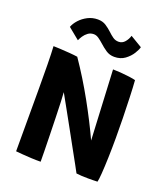

<svg xmlns="http://www.w3.org/2000/svg" viewBox="-154 -970 949 1082"><g transform="rotate(20 320.5 -429.0)"><path d="M216.5 3Q190.5 3.5 161 2Q131.5 0.5 106 -1.5Q80.5 -3.5 66.5 -5Q66.5 -13 66.5 -50.8Q66.5 -88.5 66.5 -144.2Q66.5 -200 66.5 -262.2Q66.5 -324.5 66.5 -381.5Q66.5 -454.5 65.5 -524.2Q64.5 -594 62 -634Q74.5 -634 102 -632.5Q129.5 -631 159.2 -628.8Q189 -626.5 208 -623.5Q277 -523 338 -412.8Q399 -302.5 443 -206.5L422 -625.5Q440.5 -625.5 468 -623.5Q495.5 -621.5 521 -618Q546.5 -614.5 559 -611Q562 -571.5 564.2 -511.8Q566.5 -452 567.8 -386.8Q569 -321.5 569 -266.5Q569 -206.5 567.2 -149.8Q565.5 -93 562.5 -52.8Q559.5 -12.5 556 -1Q543 -0.5 529.2 -0.2Q515.5 0 501.5 0Q481 0 461.8 -1Q442.5 -2 429 -4Q423 -16 404.2 -49.8Q385.5 -83.5 359.8 -130.2Q334 -177 305.8 -228.5Q277.5 -280 251 -327.5Q224.5 -375 205 -410Q206.5 -393 208.2 -352.2Q210 -311.5 211.2 -259.2Q212.5 -207 213.8 -154.2Q215 -101.5 215.8 -59Q216.5 -16.5 216.5 3ZM111.5 -767.5Q119.5 -789.5 139 -811Q158.5 -832.5 186.2 -846.8Q214 -861 246 -861Q275 -861 295.5 -847.5Q316 -834 333 -818Q347.5 -804 362.8 -793.2Q378 -782.5 397 -782.5Q419.5 -782.5 434.2 -799.8Q449 -817 455.5 -839L526.5 -796.5Q523 -781 508 -756.8Q493 -732.5 466.8 -713.2Q440.5 -694 403.5 -694Q375 -694 353 -709Q331 -724 312.5 -741Q297.5 -754.5 282.8 -764.8Q268 -775 253 -775Q233 -775 218.5 -764.2Q204 -753.5 194.2 -738.8Q184.5 -724 179.5 -712Z"/></g></svg>

Font: Grandstander SemiBold
Style: Regular
Weight: 600
Designer: Tyler Finck
Foundry: Etcetera Type Co
Version: Version 1.200; ttfautohint (v1.8.3)